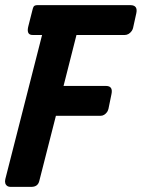

<svg xmlns="http://www.w3.org/2000/svg" viewBox="-28 -727 552 747"><path d="M219.2 -392.6H385.3Q412.1 -392.1 405.8 -361.3L394 -303.7Q392.6 -297.9 389.2 -292Q378.4 -276.4 362.8 -276.4H189.5L124.5 -21.5Q118.7 -0.5 95.2 0H12.2Q5.9 0 1 -2.9Q-11.7 -11.2 -7.3 -30.3L135.7 -590.8H101.1Q97.2 -590.8 93.8 -591.3Q74.2 -594.7 82.5 -626L98.1 -687.5Q100.1 -696.3 102.5 -700.7Q106 -707 117.7 -707H189H272H480Q508.8 -706.5 502.4 -675.8L489.7 -618.2Q488.3 -612.3 484.4 -606.4Q473.1 -590.8 456.5 -590.8H269.5Z"/></svg>

Font: Allan
Style: Bold
Weight: 700
Version: Version 1.005